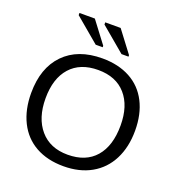

<svg xmlns="http://www.w3.org/2000/svg" viewBox="-160 -1044 1098 1185"><g transform="rotate(20 389.0 -451.5)"><path d="M730 -347.2C730 -419.4 716.4 -482.1 689.2 -535.2C662 -588.2 622.7 -628.7 571.3 -656.5C519.9 -684.3 459.1 -698.2 389.2 -698.2C281.7 -698.2 197.9 -667.2 137.7 -605.2C77.5 -543.2 47.4 -457.2 47.4 -347.2C47.4 -274.9 60.9 -211.7 87.9 -157.5C114.9 -103.3 154.1 -61.8 205.3 -33.2C256.6 -4.6 317.5 9.8 388.2 9.8C458.2 9.8 518.9 -4.7 570.3 -33.7C621.7 -62.7 661.2 -104.2 688.7 -158.2C716.2 -212.2 730 -275.2 730 -347.2ZM634.8 -347.2C634.8 -257.6 613.5 -188.4 571 -139.4C528.6 -90.4 467.6 -65.9 388.2 -65.9C311 -65.9 250.7 -91.2 207.3 -141.8C163.8 -192.5 142.1 -260.9 142.1 -347.2C142.1 -434.1 163.6 -501.6 206.5 -549.8C249.5 -598 310.4 -622.1 389.2 -622.1C467.3 -622.1 527.8 -597.7 570.6 -548.8C613.4 -500 634.8 -432.8 634.8 -347.2ZM489.3 -763.2H535.2V-772.9L429.2 -913.1H328.1V-898.9ZM319.8 -763.2H365.7V-772.9L259.8 -913.1H158.7V-898.9Z"/></g></svg>

Font: Arimo
Style: Regular
Weight: 400
Designer: Steve Matteson
Foundry: Monotype Imaging Inc.
Version: Version 1.32